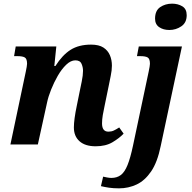

<svg xmlns="http://www.w3.org/2000/svg" viewBox="-20 -790 1050 1050"><path d="M503 10Q446 10 415 -17.5Q384 -45 384 -93Q384 -114 388 -144Q392 -174 400 -212L416 -291Q420 -311 427 -344.5Q434 -378 434 -403Q434 -422 426 -441Q418 -460 392 -460Q367 -460 342 -436Q317 -412 296 -375.5Q275 -339 259.5 -300Q244 -261 238 -232L187 0H37L121 -398Q124 -411 126 -424Q128 -437 128 -441Q128 -468 116 -475.5Q104 -483 75 -483H57L66 -536H288L277 -429H283Q321 -489 366 -517.5Q411 -546 478 -546Q521 -546 545.5 -530Q570 -514 581 -488Q592 -462 592 -431Q592 -406 585.5 -375Q579 -344 574 -318L552 -211Q546 -184 542 -160Q538 -136 538 -115Q538 -70 573 -70Q589 -70 602 -76Q615 -82 632 -93L656 -59Q632 -34 595 -12Q558 10 503 10ZM906 -626Q873 -626 850.5 -641.5Q828 -657 828 -688Q828 -732 856 -751Q884 -770 921 -770Q953 -770 977 -755.5Q1001 -741 1001 -707Q1001 -666 971.5 -646Q942 -626 906 -626ZM631 240Q600 240 576.5 236.5Q553 233 532 228L544 176Q552 178 565.5 180.5Q579 183 589 183Q620 183 641 167Q662 151 677.5 112.5Q693 74 707 8L793 -398Q796 -411 798 -424Q800 -437 800 -441Q800 -468 788 -475.5Q776 -483 747 -483H729L739 -536H975L859 8Q841 97 806.5 147.5Q772 198 727 219Q682 240 631 240Z"/></svg>

Font: Noto Serif
Style: Bold Italic
Weight: 700
Italic angle: -12°
Designer: Monotype Design Team
Foundry: Monotype Imaging Inc.
Version: Version 2.013